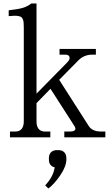

<svg xmlns="http://www.w3.org/2000/svg" viewBox="-20 -786 640 1099"><path d="M189 -90.8Q189 -63 201.2 -48.1Q213.4 -33.2 235.8 -33.2H268.1V0H37.1V-33.2H68.8Q91.3 -33.2 103.8 -48.1Q116.2 -63 116.2 -90.8V-627.9Q116.2 -646 115.2 -656.7Q114.3 -667.5 110.6 -676Q106.9 -684.6 101.8 -688.2Q96.7 -691.9 85.7 -694.1Q74.7 -696.3 62.7 -695.8Q50.8 -695.3 29.8 -693.8V-727.1Q84 -732.9 110.6 -741Q137.2 -749 159.2 -766.1H189V-250L365.2 -429.2Q381.8 -446.3 377.9 -459.7Q374 -473.1 354 -473.1H320.8V-505.9H528.8V-473.1H507.8Q461.4 -473.1 429.2 -440.9L318.8 -329.1L487.8 -64.9Q508.8 -33.2 556.2 -33.2H583V0H348.1V-33.2H379.9Q402.3 -33.2 408.9 -41.5Q415.5 -49.8 405.8 -64.9L269 -277.8L189 -195.8ZM238.8 274.9Q285.6 224.6 293 171.9Q259.8 164.1 259.8 126V120.1Q259.8 97.7 272.2 85.4Q284.7 73.2 307.1 73.2H313Q335.4 73.2 347.7 85.4Q359.9 97.7 359.9 120.1V126Q359.9 165.5 325.9 216.1Q292 266.6 256.8 293Z"/></svg>

Font: LT Superior Serif
Style: Regular
Weight: 400
Designer: Daniel Lyons
Foundry: LyonsType
Version: Version 2.120;FEAKit 1.0